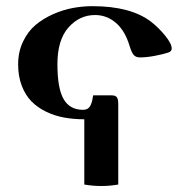

<svg xmlns="http://www.w3.org/2000/svg" viewBox="-20 -497 611 635"><path d="M40 -284.2Q40 -325.7 56.2 -359.4Q72.3 -393.1 97.4 -414.3Q122.6 -435.5 155.8 -450.2Q189 -464.8 221.4 -470.7Q253.9 -476.6 285.6 -476.6Q412.6 -476.6 480 -424.8Q504.9 -405.3 526.4 -378.9Q547.9 -352.5 547.9 -336.4Q547.9 -327.1 536.6 -323.2Q521 -317.9 492.9 -312.5Q464.8 -307.1 442.9 -307.1Q429.2 -307.1 422.1 -315.4Q415 -323.7 408.7 -344.7Q393.6 -395.5 363.3 -421.4Q333 -447.3 294.4 -447.3Q242.7 -447.3 206.3 -406Q169.9 -364.7 169.9 -284.7Q169.9 -204.6 190.4 -169.2Q210.9 -133.8 254.4 -133.8Q263.7 -133.8 270 -137.7Q276.4 -141.6 280 -149.9Q283.7 -158.2 284.9 -164.3Q286.1 -170.4 288.1 -181.6H349.6Q361.8 -181.6 366.5 -175.3Q371.1 -168.9 371.1 -153.3V113.3Q343.3 118.2 314.9 118.2Q286.6 118.2 258.8 113.3V-102.5Q223.6 -102.5 192.4 -108.2Q161.1 -113.8 132.8 -127.4Q104.5 -141.1 84.2 -161.6Q64 -182.1 52 -213.4Q40 -244.6 40 -284.2Z"/></svg>

Font: Monomachus
Style: Medium
Weight: 500
Designer: Alexey Kryukov
Version: Version 1.0